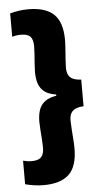

<svg xmlns="http://www.w3.org/2000/svg" viewBox="-56 -713 460 877"><g transform="rotate(-5 174.0 -275.0)"><path d="M24 -666.5Q42.5 -671.5 64 -674.8Q85.5 -678 108 -678Q186.5 -678 224.8 -641.8Q263 -605.5 263 -523.5Q263 -508 261.2 -483.5Q259.5 -459 257.8 -435.5Q256 -412 256 -397.5Q256 -378 262.2 -364.8Q268.5 -351.5 282.8 -344.8Q297 -338 321 -337V-214.5Q297 -213.5 282.8 -206.5Q268.5 -199.5 262.2 -186.5Q256 -173.5 256 -154Q256 -140 257.8 -116Q259.5 -92 261.2 -67.8Q263 -43.5 263 -27Q263 56 224.8 92.2Q186.5 128.5 108 128.5Q85.5 128.5 64.2 125.2Q43 122 24 117V9Q32.5 11 42.2 12.8Q52 14.5 63 14.5Q94 14.5 107 0.8Q120 -13 120 -43.5Q120 -57 118.5 -79.2Q117 -101.5 115.2 -124.5Q113.5 -147.5 113.5 -162Q113.5 -193.5 121.8 -216.8Q130 -240 150.2 -254.8Q170.5 -269.5 207 -274L201 -270V-279Q167.5 -284 148.5 -298.2Q129.5 -312.5 121.5 -335.5Q113.5 -358.5 113.5 -389Q113.5 -404 115.2 -426.8Q117 -449.5 118.5 -472Q120 -494.5 120 -507Q120 -538 107.5 -551.5Q95 -565 65 -565Q53 -565 42.8 -563.5Q32.5 -562 24 -559.5Z"/></g></svg>

Font: Anek Tamil
Style: Bold
Weight: 700
Designer: Aadarsh Rajan (Tamil), Yesha Goshar (Latin)
Foundry: Ek Type
Version: Version 1.003